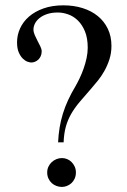

<svg xmlns="http://www.w3.org/2000/svg" viewBox="-20 -698 484 731"><path d="M269 -41.5Q269 -28.3 264.2 -17.8Q259.3 -7.3 251.7 -0.5Q244.1 6.3 234.6 10Q225.1 13.7 215.8 13.7Q205.1 13.7 195.1 10Q185.1 6.3 177.2 -0.7Q169.4 -7.8 164.6 -18.1Q159.7 -28.3 159.7 -41.5Q159.7 -53.2 164.3 -63.2Q168.9 -73.2 176.8 -80.6Q184.6 -87.9 194.6 -92Q204.6 -96.2 215.8 -96.2Q226.1 -96.2 235.6 -92.3Q245.1 -88.4 252.4 -81.1Q259.8 -73.7 264.4 -63.7Q269 -53.7 269 -41.5ZM404.3 -523.4Q404.3 -495.6 396.5 -471.7Q388.7 -447.8 377.2 -427.5Q365.7 -407.2 352.5 -390.9Q339.4 -374.5 328.1 -361.8Q302.2 -332.5 283 -309.6Q263.7 -286.6 250.7 -263.9Q237.8 -241.2 230.7 -215.8Q223.6 -190.4 222.2 -156.2H201.2Q202.6 -185.5 207 -212.4Q211.4 -239.3 219.5 -265.4Q227.5 -291.5 239.5 -317.4Q251.5 -343.3 267.6 -370.1Q274.9 -382.8 283.2 -400.1Q291.5 -417.5 298.3 -436.8Q305.2 -456.1 309.6 -476.6Q314 -497.1 314 -516.1Q314 -552.7 303.5 -578.4Q293 -604 276.4 -620.1Q259.8 -636.2 239.5 -643.3Q219.2 -650.4 200.2 -650.4Q176.8 -650.4 159.4 -644.5Q142.1 -638.7 130.4 -629.2Q118.7 -619.6 113 -608.2Q107.4 -596.7 107.4 -585.9Q107.4 -575.7 112.3 -564.5Q117.2 -553.2 123 -542.2Q128.9 -531.2 133.8 -521Q138.7 -510.7 138.7 -502.4Q138.7 -492.2 135 -484.1Q131.3 -476.1 125.5 -470.7Q119.6 -465.3 112.5 -462.6Q105.5 -460 99.1 -460Q93.8 -460 84.7 -463.1Q75.7 -466.3 66.9 -474.9Q58.1 -483.4 51.5 -498.3Q44.9 -513.2 44.9 -537.1Q44.9 -564.5 56.4 -589.8Q67.9 -615.2 90.3 -634.8Q112.8 -654.3 145.8 -666Q178.7 -677.7 221.2 -677.7Q260.7 -677.7 294.4 -667.2Q328.1 -656.7 352.5 -636.7Q377 -616.7 390.6 -588.1Q404.3 -559.6 404.3 -523.4Z"/></svg>

Font: Doulos SIL CyrE
Style: Regular
Weight: 400
Designer: Walt Agee, Victor Gaultney, Peter Martin, Debbi Hosken, Becca Hirsbrunner
Foundry: SIL International
Version: Version 5.000